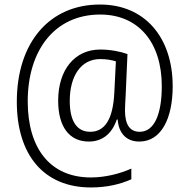

<svg xmlns="http://www.w3.org/2000/svg" viewBox="-20 -733 833 845"><path d="M740 -353C740 -570 616 -713 421 -713C199 -714 54 -547 54 -285C54 -51 173 92 380 92C450 92 509 78 558 56V9C509 31 444 48 380 48C200 48 102 -81 102 -287C102 -511 220 -669 421 -669C588 -669 692 -548 692 -354C692 -230 659 -153 595 -153C553 -153 530 -182 530 -248C530 -266 532 -290 533 -313L541 -495C511 -506 466 -515 421 -515C309 -515 236 -426 236 -290C236 -175 285 -110 371 -110C428 -110 472 -142 494 -207H498C502 -148 535 -110 593 -110C691 -110 740 -214 740 -353ZM287 -289C287 -398 336 -473 421 -473C448 -473 471 -469 490 -463L483 -323C477 -209 442 -153 377 -153C318 -153 287 -200 287 -289Z"/></svg>

Font: Noto Sans Devanagari SemiCondensed Light
Style: Regular
Weight: 300
Width: 4
Designer: Jelle Bosma - Monotype Design Team
Foundry: Monotype Imaging Inc.
Version: Version 2.004